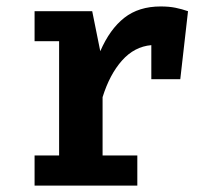

<svg xmlns="http://www.w3.org/2000/svg" viewBox="-20 -578 655 598"><path d="M87.7 0V-93.8H164.1V-449.7H87.7V-543.1H267.2L292.3 -418.5Q322.1 -487.2 367.2 -522.6Q412.3 -557.9 480.5 -557.9Q506.7 -557.9 526.7 -553.8Q546.7 -549.7 565.6 -543.1L541.5 -331.3H451.3V-437.4Q398.5 -432.8 360 -389.5Q321.5 -346.2 299.5 -275.4V-93.8H407.7V0Z"/></svg>

Font: Fira Code SemiBold
Style: Regular
Weight: 600
Designer: Carrois Corporate, Edenspiekermann AG, Nikita Prokopov
Foundry: Carrois Corporate, Edenspiekermann AG, Nikita Prokopov
Version: Version 6.002